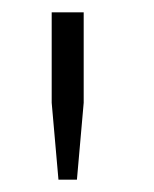

<svg xmlns="http://www.w3.org/2000/svg" viewBox="-20 -706 250 312"><path d="M64 -539 75 -414H105L116 -539V-686H64Z"/></svg>

Font: Chivo Light
Style: Regular
Weight: 300
Designer: Hector Gatti
Foundry: Omnibus-Type
Version: Version 1.003;PS 001.003;hotconv 1.0.70;makeotf.lib2.5.58329